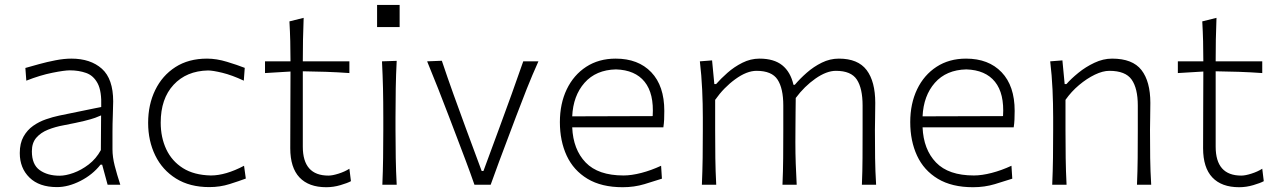

<svg xmlns="http://www.w3.org/2000/svg" viewBox="-20 -761 5258 791"><path d="M214.8 9.8Q141.6 9.8 101.6 -29.3Q61.5 -68.4 61.5 -130.4Q61.5 -170.9 76.9 -198.2Q92.3 -225.6 116.7 -242.7Q141.1 -259.8 169.4 -269.5Q197.8 -279.3 223.6 -284.7L397 -320.3Q399.4 -385.3 382.3 -417.5Q365.2 -449.7 335 -460.4Q304.7 -471.2 267.6 -471.2Q245.6 -471.2 195.6 -461.2Q145.5 -451.2 88.4 -428.7L84.5 -481Q107.9 -487.8 140.9 -496.8Q173.8 -505.9 209 -512.7Q244.1 -519.5 273.9 -519.5Q353 -519.5 399.7 -477.8Q446.3 -436 446.3 -343.3Q446.3 -320.8 444.8 -286.1Q443.4 -251.5 443.4 -216.8V-146Q443.4 -114.3 452.6 -78.1Q461.9 -42 475.6 0H423.3L400.9 -82.5H394Q361.3 -41 311.3 -15.6Q261.2 9.8 214.8 9.8ZM225.6 -37.1Q250.5 -37.1 282.7 -48.6Q314.9 -60.1 345.5 -83.5Q376 -106.9 395.5 -142.6L396.5 -285.6Q387.2 -281.2 371.8 -275.6Q356.4 -270 326.7 -262.7Q296.9 -255.4 243.2 -245.1Q208 -238.8 178 -226.8Q147.9 -214.8 129.6 -193.6Q111.3 -172.4 111.3 -137.7Q111.3 -83 143.6 -60.1Q175.8 -37.1 225.6 -37.1Z M842.3 9.8Q761.7 9.8 705.3 -25.4Q648.9 -60.5 619.6 -120.6Q590.3 -180.7 590.3 -254.9Q590.3 -330.1 619.4 -389.9Q648.4 -449.7 702.6 -484.6Q756.8 -519.5 833 -519.5Q872.1 -519.5 915.3 -506.3Q958.5 -493.2 988.3 -481.4L984.4 -428.7Q935.1 -451.7 895.8 -461.2Q856.4 -470.7 836.9 -470.7Q748 -468.8 695.1 -411.6Q642.1 -354.5 642.1 -255.9Q642.1 -194.8 665 -146Q688 -97.2 733.6 -68.4Q779.3 -39.6 848.6 -38.1Q909.7 -38.1 985.4 -78.1L992.7 -25.4Q965.3 -15.1 926 -2.7Q886.7 9.8 842.3 9.8Z M1324.2 10.3Q1252 10.3 1213.9 -30Q1175.8 -70.3 1175.8 -150.4Q1175.8 -241.7 1176.3 -324.5Q1176.8 -407.2 1176.8 -466.3L1071.8 -460V-508.3H1176.8Q1176.8 -551.8 1175.8 -591.1Q1174.8 -630.4 1172.4 -672.9L1231 -687.5Q1229 -636.7 1228.3 -597.2Q1227.5 -557.6 1227.5 -508.3H1419.4V-460Q1372.1 -463.4 1323.2 -465.1Q1274.4 -466.8 1227.5 -467.3V-156.7Q1227.5 -37.6 1333 -37.6Q1349.6 -37.6 1375 -45.7Q1400.4 -53.7 1419.4 -65.9L1425.8 -14.6Q1411.6 -6.8 1382.6 1.7Q1353.5 10.3 1324.2 10.3Z M1533.5 -740.8H1626.4V-649.5H1533.5ZM1555.2 0Q1557.6 -57.1 1558.3 -110.1Q1559.1 -163.1 1559.1 -226.1V-277.3Q1559.1 -342.3 1557.9 -396.7Q1556.6 -451.2 1553.7 -508.3L1614.3 -510.3Q1611.3 -452.6 1610.4 -397.7Q1609.4 -342.8 1609.4 -277.3V-226.1Q1609.4 -163.1 1610.4 -110.1Q1611.3 -57.1 1614.3 0Z M1934.6 0Q1918 -47.9 1899.4 -97.2Q1880.9 -146.5 1863.3 -192.4L1829.1 -282.2Q1807.6 -338.4 1785.2 -395.5Q1762.7 -452.6 1739.7 -508.3L1800.3 -510.7Q1823.7 -440.9 1848.4 -372.1Q1873 -303.2 1898.9 -233.4L1964.4 -56.6H1971.7L2037.1 -233.9Q2063 -304.2 2087.6 -372.3Q2112.3 -440.4 2135.7 -508.3H2198.2Q2172.9 -452.1 2150.1 -394.8Q2127.4 -337.4 2106 -280.8L2071.8 -189.9Q2053.7 -141.6 2036.1 -95Q2018.6 -48.3 2001.5 0Z M2545.4 10.3Q2458 10.3 2400.4 -24.4Q2342.8 -59.1 2314.7 -119.6Q2286.6 -180.2 2286.6 -257.8Q2286.6 -334 2314.9 -393.1Q2343.3 -452.1 2395 -485.8Q2446.8 -519.5 2516.6 -519.5Q2609.4 -519.5 2663.1 -463.4Q2716.8 -407.2 2716.8 -304.2Q2716.8 -284.7 2716.1 -268.3Q2715.3 -252 2712.9 -236.3H2337.4Q2341.3 -145 2392.8 -91.6Q2444.3 -38.1 2548.8 -38.1Q2581.5 -38.1 2622.1 -48.6Q2662.6 -59.1 2703.6 -78.1L2707 -24.9Q2677.2 -15.1 2635 -2.4Q2592.8 10.3 2545.4 10.3ZM2668.9 -282.7Q2674.8 -375.5 2635.7 -424.1Q2596.7 -472.7 2517.6 -475.1Q2435.1 -473.1 2388.2 -419.9Q2341.3 -366.7 2337.4 -281.7Z M3530.8 0Q3533.2 -57.1 3533.4 -109.9Q3533.7 -162.6 3533.7 -224.6V-326.2Q3533.7 -397 3510 -433.1Q3486.3 -469.2 3423.8 -469.2Q3385.3 -469.2 3339.6 -437.3Q3293.9 -405.3 3258.3 -357.4Q3257.8 -333 3257.6 -299.8Q3257.3 -266.6 3257.1 -233.2Q3256.8 -199.7 3256.8 -174.3Q3256.8 -128.4 3258.3 -86.7Q3259.8 -44.9 3262.2 0H3203.6Q3206.1 -57.1 3206.5 -109.9Q3207 -162.6 3207 -224.6V-326.2Q3207 -397 3183.3 -433.1Q3159.7 -469.2 3096.7 -469.2Q3056.6 -469.2 3009.3 -434.8Q2961.9 -400.4 2926.3 -349.6V-224.6Q2926.3 -162.6 2927 -109.9Q2927.7 -57.1 2930.7 0H2871.6Q2874 -57.1 2874.8 -110.1Q2875.5 -163.1 2875.5 -226.1V-277.3Q2875.5 -332.5 2872.8 -391.6Q2870.1 -450.7 2863.3 -508.3L2913.6 -512.2L2922.9 -414.6H2930.2Q2949.2 -436.5 2976.8 -460.9Q3004.4 -485.4 3038.3 -502.4Q3072.3 -519.5 3108.9 -519.5Q3168.5 -519.5 3202.6 -492.2Q3236.8 -464.8 3249 -411.6H3254.4Q3275.4 -436.5 3303.7 -461.4Q3332 -486.3 3365.7 -502.9Q3399.4 -519.5 3436 -519.5Q3514.6 -519.5 3550.3 -472.4Q3585.9 -425.3 3585.9 -336.9Q3585.9 -304.2 3585.2 -275.9Q3584.5 -247.6 3584.5 -226.1Q3584.5 -163.1 3585.2 -110.1Q3585.9 -57.1 3589.4 0Z M3988.8 10.3Q3901.4 10.3 3843.8 -24.4Q3786.1 -59.1 3758.1 -119.6Q3730 -180.2 3730 -257.8Q3730 -334 3758.3 -393.1Q3786.6 -452.1 3838.4 -485.8Q3890.1 -519.5 3960 -519.5Q4052.7 -519.5 4106.4 -463.4Q4160.2 -407.2 4160.2 -304.2Q4160.2 -284.7 4159.4 -268.3Q4158.7 -252 4156.2 -236.3H3780.8Q3784.7 -145 3836.2 -91.6Q3887.7 -38.1 3992.2 -38.1Q4024.9 -38.1 4065.4 -48.6Q4106 -59.1 4147 -78.1L4150.4 -24.9Q4120.6 -15.1 4078.4 -2.4Q4036.1 10.3 3988.8 10.3ZM4112.3 -282.7Q4118.2 -375.5 4079.1 -424.1Q4040 -472.7 3960.9 -475.1Q3878.4 -473.1 3831.5 -419.9Q3784.7 -366.7 3780.8 -281.7Z M4314.9 0Q4317.4 -57.1 4318.1 -110.1Q4318.8 -163.1 4318.8 -226.1V-277.3Q4318.8 -332.5 4316.2 -391.6Q4313.5 -450.7 4306.6 -508.3L4356.9 -512.2L4366.2 -414.6H4373.5Q4392.6 -436.5 4422.6 -460.9Q4452.6 -485.4 4488.8 -502.4Q4524.9 -519.5 4561.5 -519.5Q4646 -519.5 4682.6 -472.4Q4719.2 -425.3 4719.2 -336.9Q4719.2 -304.2 4718.5 -275.9Q4717.8 -247.6 4717.8 -226.1Q4717.8 -163.1 4718.5 -110.1Q4719.2 -57.1 4722.7 0H4664.1Q4666.5 -57.1 4667 -109.9Q4667.5 -162.6 4667.5 -224.6V-326.2Q4667.5 -397 4642.1 -433.1Q4616.7 -469.2 4550.3 -469.2Q4523.4 -469.2 4490.5 -453.4Q4457.5 -437.5 4425.5 -410.6Q4393.6 -383.8 4369.6 -349.6V-224.6Q4369.6 -162.6 4370.4 -109.9Q4371.1 -57.1 4374 0Z M5085 10.3Q5012.7 10.3 4974.6 -30Q4936.5 -70.3 4936.5 -150.4Q4936.5 -241.7 4937 -324.5Q4937.5 -407.2 4937.5 -466.3L4832.5 -460V-508.3H4937.5Q4937.5 -551.8 4936.5 -591.1Q4935.5 -630.4 4933.1 -672.9L4991.7 -687.5Q4989.7 -636.7 4989 -597.2Q4988.3 -557.6 4988.3 -508.3H5180.2V-460Q5132.8 -463.4 5084 -465.1Q5035.2 -466.8 4988.3 -467.3V-156.7Q4988.3 -37.6 5093.8 -37.6Q5110.4 -37.6 5135.7 -45.7Q5161.1 -53.7 5180.2 -65.9L5186.5 -14.6Q5172.4 -6.8 5143.3 1.7Q5114.3 10.3 5085 10.3Z"/></svg>

Font: Pinar-DS3-FD Light
Style: Regular
Weight: 300
Designer: Amin Abedi
Version: Version 3.000